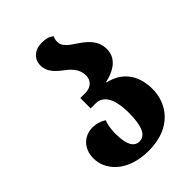

<svg xmlns="http://www.w3.org/2000/svg" viewBox="-228 -877 994 994"><g transform="rotate(-45 269.0 -380.0)"><path d="M263 14C431 14 502 -95 502 -198C502 -312 440 -373 357 -391V-394C440 -413 481 -454 481 -512C481 -578 434 -613 391 -642C356 -665 325 -687 325 -719C325 -731 327 -741 333 -754C316 -767 298 -774 265 -774C213 -774 177 -742 177 -695C177 -647 212 -617 249 -589C280 -565 308 -537 308 -491C308 -455 282 -430 241 -430H204V-354H241C290 -354 328 -312 328 -198C328 -98 305 -54 262 -54C222 -54 202 -93 202 -170C202 -201 206 -231 216 -256C194 -270 166 -278 142 -278C81 -278 31 -235 31 -160C31 -81 100 14 263 14Z"/></g></svg>

Font: Noto Serif Georgian Condensed Black
Style: Regular
Weight: 900
Width: 3
Designer: Monotype Design Team, Akaki Razmadze
Foundry: Google LLC
Version: Version 2.003